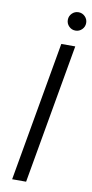

<svg xmlns="http://www.w3.org/2000/svg" viewBox="-97 -908 456 948"><g transform="rotate(10 131.5 -434.5)"><path d="M37 0 160 -700H230L107 0ZM217 -777Q198 -777 184.5 -790.5Q171 -804 171 -823Q171 -842 184.5 -855.5Q198 -869 217 -869Q236 -869 249.5 -855.5Q263 -842 263 -823Q263 -804 249.5 -790.5Q236 -777 217 -777Z"/></g></svg>

Font: DM Sans 11pt Light
Style: Italic
Weight: 300
Italic angle: -10°
Version: Version 4.004;gftools[0.9.30]